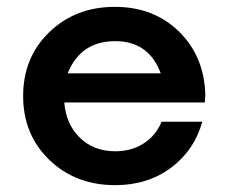

<svg xmlns="http://www.w3.org/2000/svg" viewBox="-20 -530 662 560"><path d="M578.8 -252.5 577.5 -231.2H167.5Q172.5 -167.5 213.1 -128.1Q253.8 -88.8 316.2 -88.8Q363.8 -88.8 399.4 -111.9Q435 -135 451.2 -175H570Q547.5 -92.5 479.4 -41.2Q411.2 10 316.2 10Q200 10 123.8 -63.8Q47.5 -137.5 47.5 -250Q47.5 -362.5 123.8 -436.2Q200 -510 315 -510Q428.8 -510 502.5 -437.5Q576.2 -365 578.8 -252.5ZM316.2 -410Q215 -410 177.5 -316.2H448.8Q413.8 -410 316.2 -410Z"/></svg>

Font: Now Medium
Style: Regular
Weight: 500
Designer: Alfredo Marco Pradil
Foundry: Alfredo Marco Pradil
Version: Version 1.002;PS 001.002;hotconv 1.0.88;makeotf.lib2.5.64775